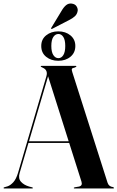

<svg xmlns="http://www.w3.org/2000/svg" viewBox="-26 -1076 670 1096"><path d="M161.5 -3Q161.5 0 157.5 0H-2Q-5.5 0 -5.5 -3Q-5.5 -6 -1.5 -7L17.5 -12.5Q33.5 -18 49.8 -35.5Q66 -53 77 -89.5L238.5 -639.5Q249.5 -676 218 -689.5Q212 -693 209.2 -694Q206.5 -695 206.5 -697Q206.5 -700 211.5 -700H406Q410 -700 410 -697Q410 -694 399.5 -690Q387.5 -688 384.8 -683.2Q382 -678.5 386.5 -665L588 -33Q595 -11 619 -8Q624.5 -6 624.5 -3Q624.5 0 620 0H399.5Q395 0 395 -3Q395 -5 401 -7L425 -11Q446.5 -16 439 -39.5L369 -260H136.5L86 -88Q77 -57.5 93.5 -38.8Q110 -20 140.5 -11L156.5 -7Q161.5 -6 161.5 -3ZM139.5 -269.5H366L248.5 -640.5ZM324.5 -1012.5Q338 -1036 352 -1047Q366 -1058 384 -1055.5Q403.5 -1052.5 411.2 -1039.5Q419 -1026.5 417.5 -1014.5Q414.5 -995 401.2 -983Q388 -971 369.5 -962L272 -911.5Q268 -909.5 266.5 -911.5Q264.5 -913.5 267 -917.5ZM306.5 -729Q266 -729 237.8 -751.5Q209.5 -774 209.5 -813.5Q209.5 -852 237.8 -874.5Q266 -897 306.5 -897Q348.5 -897 376.2 -874Q404 -851 404 -813.5Q404 -775 376.2 -752Q348.5 -729 306.5 -729ZM307.5 -882Q290 -882 278.5 -865.2Q267 -848.5 267 -813.5Q267 -779 278.5 -761.5Q290 -744 307.5 -744Q324.5 -744 335.5 -761.5Q346.5 -779 346.5 -813.5Q346.5 -848 335.5 -865Q324.5 -882 307.5 -882Z"/></svg>

Font: Fraunces 144pt S000 SemiBold
Style: Regular
Weight: 600
Version: Version 1.000; ttfautohint (v1.8.3)